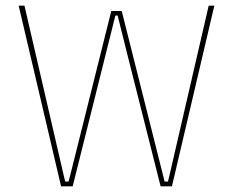

<svg xmlns="http://www.w3.org/2000/svg" viewBox="-20 -659 824 679"><path d="M237 0H196L46 -639H66.5L205.5 -38L210.5 -17H222.5L228 -38L373.5 -620H410.5L557 -37.5L562 -17H574L579 -37.5L718 -639H738L588 0H548L437.5 -438L396 -604H388L346.5 -438Z"/></svg>

Font: Anek Kannada Thin
Style: Regular
Weight: 250
Version: Version 1.003